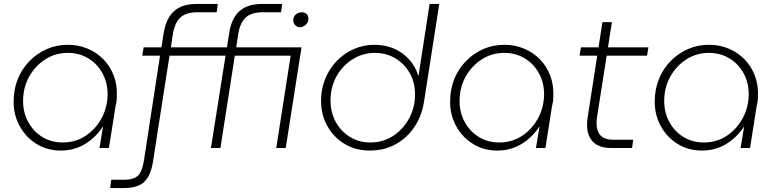

<svg xmlns="http://www.w3.org/2000/svg" viewBox="-20 -750 3942 973"><path d="M288 13Q220 13 166 -20Q112 -53 80.5 -109.5Q49 -166 49 -235Q49 -297 70 -349Q91 -401 129 -440Q167 -479 216.5 -501Q266 -523 324 -523Q377 -523 423 -504Q469 -485 503.5 -450Q538 -415 556.5 -366.5Q575 -318 572 -259Q572 -246 570 -233.5Q568 -221 565 -209L532 0H484L502 -108H501Q465 -53 410.5 -20Q356 13 288 13ZM298 -28Q360 -28 409.5 -59Q459 -90 490 -142.5Q521 -195 525 -259Q528 -323 502 -373.5Q476 -424 429.5 -453Q383 -482 323 -482Q261 -482 210 -449.5Q159 -417 128 -362Q97 -307 97 -238Q97 -179 123.5 -131Q150 -83 195 -55.5Q240 -28 298 -28Z M538 203 544 161H604Q642 161 662.5 151.5Q683 142 693.5 119.5Q704 97 710 60L791 -468H701L708 -510H798L810 -585Q822 -657 862 -693.5Q902 -730 977 -730H1084L1078 -688H982Q923 -688 894 -661Q865 -634 856 -576L846 -510H1130L1142 -585Q1153 -657 1193.5 -693.5Q1234 -730 1309 -730H1410L1404 -688H1313Q1254 -688 1225 -661Q1196 -634 1187 -576L1177 -510H1508L1428 0H1380L1453 -468H1170L1097 0H1049L1123 -468H839L755 71Q744 140 711 171.5Q678 203 607 203ZM1501 -612Q1486 -612 1476 -622.5Q1466 -633 1466 -648Q1466 -658 1471.5 -667.5Q1477 -677 1487.5 -682.5Q1498 -688 1509 -688Q1524 -688 1533.5 -679Q1543 -670 1543 -656Q1543 -642 1536.5 -632.5Q1530 -623 1520 -617.5Q1510 -612 1501 -612Z M1855 13Q1782 13 1726.5 -20.5Q1671 -54 1639 -111Q1607 -168 1607 -239Q1607 -299 1628 -350.5Q1649 -402 1686 -440.5Q1723 -479 1772 -501Q1821 -523 1878 -523Q1933 -523 1978 -503Q2023 -483 2054 -448Q2085 -413 2100 -366H2101L2157 -730H2206L2129 -236Q2118 -163 2080.5 -107Q2043 -51 1985 -19Q1927 13 1855 13ZM1857 -28Q1919 -28 1968.5 -59Q2018 -90 2049 -142.5Q2080 -195 2083 -258Q2086 -324 2059.5 -374Q2033 -424 1986 -453Q1939 -482 1880 -482Q1819 -482 1767.5 -450Q1716 -418 1685.5 -363.5Q1655 -309 1655 -241Q1655 -181 1681 -133Q1707 -85 1753 -56.5Q1799 -28 1857 -28Z M2500 13Q2432 13 2378 -20Q2324 -53 2292.5 -109.5Q2261 -166 2261 -235Q2261 -297 2282 -349Q2303 -401 2341 -440Q2379 -479 2428.5 -501Q2478 -523 2536 -523Q2589 -523 2635 -504Q2681 -485 2715.5 -450Q2750 -415 2768.5 -366.5Q2787 -318 2784 -259Q2784 -246 2782 -233.5Q2780 -221 2777 -209L2744 0H2696L2714 -108H2713Q2677 -53 2622.5 -20Q2568 13 2500 13ZM2510 -28Q2572 -28 2621.5 -59Q2671 -90 2702 -142.5Q2733 -195 2737 -259Q2740 -323 2714 -373.5Q2688 -424 2641.5 -453Q2595 -482 2535 -482Q2473 -482 2422 -449.5Q2371 -417 2340 -362Q2309 -307 2309 -238Q2309 -179 2335.5 -131Q2362 -83 2407 -55.5Q2452 -28 2510 -28Z M3078 0Q3015 0 2985 -31.5Q2955 -63 2955 -117Q2955 -135 2958 -155L3033 -638H3081L3006 -159Q3003 -141 3003 -125Q3003 -87 3022.5 -64.5Q3042 -42 3088 -42H3189L3183 0ZM2917 -468 2924 -510H3266L3259 -468Z M3537 13Q3469 13 3415 -20Q3361 -53 3329.5 -109.5Q3298 -166 3298 -235Q3298 -297 3319 -349Q3340 -401 3378 -440Q3416 -479 3465.5 -501Q3515 -523 3573 -523Q3626 -523 3672 -504Q3718 -485 3752.5 -450Q3787 -415 3805.5 -366.5Q3824 -318 3821 -259Q3821 -246 3819 -233.5Q3817 -221 3814 -209L3781 0H3733L3751 -108H3750Q3714 -53 3659.5 -20Q3605 13 3537 13ZM3547 -28Q3609 -28 3658.5 -59Q3708 -90 3739 -142.5Q3770 -195 3774 -259Q3777 -323 3751 -373.5Q3725 -424 3678.5 -453Q3632 -482 3572 -482Q3510 -482 3459 -449.5Q3408 -417 3377 -362Q3346 -307 3346 -238Q3346 -179 3372.5 -131Q3399 -83 3444 -55.5Q3489 -28 3547 -28Z"/></svg>

Font: MuseoModerno ExtraLight
Style: Italic
Weight: 250
Italic angle: -9°
Designer: Pablo Cosgaya, Héctor Gatti, Marcela Romero, and the Authors of The MuseoModerno Project.
Foundry: Omnibus-Type Team
Version: Version 1.003